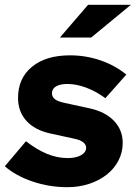

<svg xmlns="http://www.w3.org/2000/svg" viewBox="-41 -767 564 798"><path d="M-21 -76 67 -180Q112 -145 154.5 -127.5Q197 -110 240 -110Q275 -110 296 -122Q317 -134 317 -153Q317 -166 305 -175.5Q293 -185 270 -190L169 -212Q104 -226 69 -264.5Q34 -303 34 -360Q34 -442 92 -489.5Q150 -537 250 -537Q316 -537 377 -516Q438 -495 484 -457L397 -359Q357 -388 316.5 -403Q276 -418 239 -418Q209 -418 192 -408Q175 -398 175 -379Q175 -364 187.5 -354.5Q200 -345 229 -339L330 -317Q396 -303 432.5 -265Q469 -227 469 -173Q469 -134 451.5 -100Q434 -66 403 -41.5Q372 -17 330 -3Q288 11 239 11Q164 11 94.5 -12.5Q25 -36 -21 -76ZM325 -747H503L338 -611H208Z"/></svg>

Font: Red Hat Display Black
Style: Italic
Weight: 900
Italic angle: -12°
Designer: Pentagram / MCKL
Foundry: Pentagram / MCKL
Version: Version 1.003; Red Hat Display Black Italic